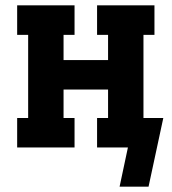

<svg xmlns="http://www.w3.org/2000/svg" viewBox="-20 -550 640 716"><path d="M534 146H426L457 0H342V-110H383V-216H217V-110H258V0H44V-110H85V-420H44V-530H258V-420H217V-326H383V-420H342V-530H556V-420H515V-110H589Z"/></svg>

Font: Iosevka Slab XBdEx
Style: Regular
Weight: 800
Width: 7
Monospace: yes
Designer: Belleve Invis
Foundry: Belleve Invis
Version: Version 11.1.0; ttfautohint (v1.8.3)